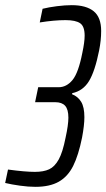

<svg xmlns="http://www.w3.org/2000/svg" viewBox="-59 -716 412 744"><path d="M-39 -7 -28 -59Q39 -50 76 -50Q110 -50 131.5 -60Q153 -70 168.5 -98Q184 -126 195 -182Q206 -232 206 -260Q206 -292 193.5 -306Q181 -320 155 -320H77L89 -378H168Q199 -378 222 -406Q245 -434 260 -511Q269 -553 269 -578Q269 -614 251.5 -626Q234 -638 195 -638Q151 -638 95 -629L106 -682Q130 -688 161.5 -692Q193 -696 219 -696Q275 -696 304 -672.5Q333 -649 333 -596Q333 -560 325 -520Q309 -440 286 -402Q263 -364 221 -355L220 -351Q243 -342 255.5 -321.5Q268 -301 268 -262Q268 -231 259 -183Q245 -114 224.5 -73Q204 -32 169 -12Q134 8 78 8Q51 8 18.5 3.5Q-14 -1 -39 -7Z"/></svg>

Font: Saira Ultra Condensed
Style: Italic
Weight: 400
Width: 1
Italic angle: -12°
Designer: Hector Gatti with collaboration of the Omnibus-Type team
Foundry: Omnibus-Type
Version: Version 1.001; ttfautohint (v1.8)